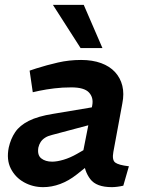

<svg xmlns="http://www.w3.org/2000/svg" viewBox="-20 -763 595 791"><path d="M488 2Q475 5 462.5 6.5Q450 8 441 8Q377 8 352 -25Q327 -58 325 -103L320 -126L360 -329Q366 -361 346.5 -382Q327 -403 274 -403Q237 -403 204 -399Q171 -395 142 -389L115 -383L102 -472L129 -481Q173 -495 219 -505.5Q265 -516 314 -516Q361 -516 396.5 -503Q432 -490 454 -466Q476 -442 484 -409.5Q492 -377 484 -337L447 -137Q441 -104 454.5 -93.5Q468 -83 511 -78ZM158 8Q115 8 79 -12Q43 -32 24.5 -68.5Q6 -105 16 -155Q24 -191 42.5 -218.5Q61 -246 98.5 -265Q136 -284 199 -294L378 -324L363 -252L194 -207Q177 -203 165.5 -195.5Q154 -188 147.5 -178Q141 -168 138 -155Q133 -124 150 -110.5Q167 -97 195 -97Q215 -97 242 -105Q269 -113 297 -129L344 -156L355 -91L296 -44Q263 -18 228 -5Q193 8 158 8ZM312 -565 198 -743H325L402 -565Z"/></svg>

Font: REM Medium
Style: Italic
Weight: 500
Italic angle: -11°
Designer: Octavio Pardo
Foundry: Ashler Design
Version: Version 1.005;gftools[0.9.28]